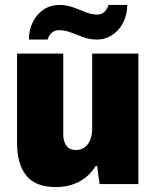

<svg xmlns="http://www.w3.org/2000/svg" viewBox="-20 -745 631 777"><path d="M206 12Q123 12 86 -35Q49 -82 49 -166V-528H236V-199Q236 -186 239.5 -174.5Q243 -163 249 -154.5Q255 -146 265 -142Q275 -138 287 -138Q309 -138 323.5 -149.5Q338 -161 345.5 -180Q353 -199 353 -221V-528H540V0H383L373 -73H367Q351 -46 326 -26.5Q301 -7 271 2.5Q241 12 206 12ZM97 -585Q97 -623 112.5 -655Q128 -687 156 -706Q184 -725 221 -725Q249 -725 275.5 -715.5Q302 -706 326 -696Q350 -686 374 -686Q391 -686 402.5 -697Q414 -708 419 -725H495Q495 -687 479.5 -655.5Q464 -624 436 -604.5Q408 -585 371 -585Q343 -585 317 -594.5Q291 -604 267 -613.5Q243 -623 218 -623Q201 -623 189 -612Q177 -601 173 -585Z"/></svg>

Font: Archivo SemiCondensed Black
Style: Regular
Weight: 900
Width: 4
Designer: Hector Gatti
Foundry: Omnibus-Type
Version: Version 2.001